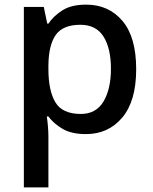

<svg xmlns="http://www.w3.org/2000/svg" viewBox="-20 -569 660 829"><path d="M352 -549Q449 -549 508.5 -479Q568 -409 568 -270Q568 -133 508 -61.5Q448 10 351 10Q289 10 250.5 -12.5Q212 -35 189 -66H182Q185 -48 187 -23.5Q189 1 189 20V240H83V-539H169L184 -467H189Q212 -501 250.5 -525Q289 -549 352 -549ZM327 -462Q252 -462 221 -418.5Q190 -375 189 -287V-271Q189 -178 219 -127.5Q249 -77 329 -77Q395 -77 427 -131Q459 -185 459 -272Q459 -360 427 -411Q395 -462 327 -462Z"/></svg>

Font: Noto Sans Ethiopic Medium
Style: Regular
Weight: 500
Designer: Monotype Design Team
Foundry: Monotype Imaging Inc.
Version: Version 2.102; ttfautohint (v1.8.4.7-5d5b)